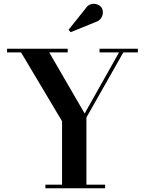

<svg xmlns="http://www.w3.org/2000/svg" viewBox="-20 -1012 782 1032"><path d="M224 0V-19.5H313.5V-360.5L93 -730.5H18V-750H344V-730.5H244.5L435 -402L620 -730.5H515V-750H721V-730.5H643L444.5 -380.5V-19.5H545V0ZM359.5 -839 348.5 -852 441 -967.5Q453.5 -986 470.8 -990Q488 -994 503.2 -988Q518.5 -982 526 -970.5Q534 -957.5 532.8 -941.5Q531.5 -925.5 521.5 -912.2Q511.5 -899 494 -893.5Z"/></svg>

Font: Bodoni Moda 11pt SemiBold
Style: Regular
Weight: 600
Designer: Owen Earl
Foundry: indestructible type
Version: Version 2.004